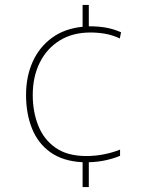

<svg xmlns="http://www.w3.org/2000/svg" viewBox="-20 -744 610 774"><path d="M338 -638Q378 -638 408 -632.5Q438 -627 468 -614L463 -589Q433 -603 403.5 -608Q374 -613 345 -613Q273 -613 221 -581Q169 -549 140.5 -492Q112 -435 112 -361Q112 -293 134.5 -237Q157 -181 204.5 -148Q252 -115 328 -115Q364 -115 399.5 -122Q435 -129 464 -141V-116Q441 -106 408.5 -98.5Q376 -91 338 -90V10H313V-90Q234 -94 183.5 -130Q133 -166 109 -226Q85 -286 85 -361Q85 -436 112 -495.5Q139 -555 190 -592Q241 -629 313 -636V-724H338Z"/></svg>

Font: Noto Sans Khmer Thin
Style: Regular
Weight: 250
Version: Version 2.003